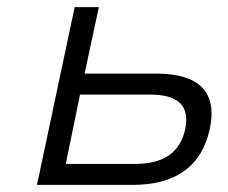

<svg xmlns="http://www.w3.org/2000/svg" viewBox="-20 -520 640 540"><path d="M84 0H353C474 0 547 -52 570 -157C592 -261 541 -313 419 -313H218L258 -500H190ZM165 -59 205 -254H402C482 -254 514 -222 501 -157C487 -92 441 -59 361 -59Z"/></svg>

Font: LT Wave Mono Light
Style: Italic
Weight: 300
Designer: Daniel Lyons
Version: Version 2.5 (Glyphs App)